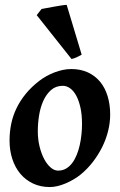

<svg xmlns="http://www.w3.org/2000/svg" viewBox="-20 -736 484 776"><path d="M311.5 -234.9Q311.5 -272 305.2 -300.8Q298.8 -329.6 288.3 -349.1Q277.8 -368.7 263.7 -378.9Q249.5 -389.2 233.9 -389.2Q205.6 -389.2 186.3 -372.1Q167 -355 155 -328.4Q143.1 -301.8 137.9 -269.3Q132.8 -236.8 132.8 -205.6Q132.8 -172.9 139.9 -144Q147 -115.2 158.4 -93.5Q169.9 -71.8 184.6 -59.1Q199.2 -46.4 214.8 -46.4Q232.9 -46.4 247.1 -54.7Q261.2 -63 272 -77.4Q282.7 -91.8 290.3 -110.6Q297.9 -129.4 302.5 -150.4Q307.1 -171.4 309.3 -193.1Q311.5 -214.8 311.5 -234.9ZM425.3 -272.9Q425.3 -240.2 417 -206.8Q408.7 -173.3 393.1 -141.8Q377.4 -110.4 355.5 -81.8Q333.5 -53.2 306.2 -30.8Q293.5 -20.5 277.8 -11.2Q262.2 -2 245.6 5.1Q229 12.2 212.6 16.1Q196.3 20 181.6 20Q143.6 20 113.3 5.6Q83 -8.8 62 -33.9Q41 -59.1 29.8 -93.5Q18.6 -127.9 18.6 -168Q18.6 -203.1 25.4 -235.8Q32.2 -268.6 46.9 -298.8Q61.5 -329.1 84.5 -357.2Q107.4 -385.3 140.1 -410.2Q152.8 -419.9 168.2 -428.5Q183.6 -437 200.2 -443.4Q216.8 -449.7 234.1 -453.4Q251.5 -457 267.6 -457Q305.7 -457 335.2 -443.4Q364.7 -429.7 384.8 -405.3Q404.8 -380.9 415 -347.2Q425.3 -313.5 425.3 -272.9ZM310.1 -515.1Q300.3 -509.3 289.1 -504.2Q277.8 -499 269 -497.6L128.4 -674.8L147.9 -699.7Q153.8 -700.7 168 -703.4Q182.1 -706.1 198.2 -709Q214.4 -711.9 228.8 -714.1Q243.2 -716.3 249.5 -716.3Z"/></svg>

Font: Gentium Basic
Style: Bold Italic
Weight: 700
Italic angle: -8°
Designer: J. Victor Gaultney and Annie Olsen
Foundry: SIL International
Version: Version 1.102; 2013; Maintenance release